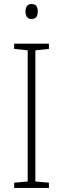

<svg xmlns="http://www.w3.org/2000/svg" viewBox="-20 -930 312 950"><path d="M222 0H50V-26L117 -32V-681L50 -688V-714H222V-688L155 -681V-32L222 -26ZM136 -910Q154 -910 160.5 -899.5Q167 -889 167 -873Q167 -857 160 -846.5Q153 -836 136 -836Q120 -836 113 -846.5Q106 -857 106 -873Q106 -889 113 -899.5Q120 -910 136 -910Z"/></svg>

Font: Noto Sans Kannada SemiCondensed ExtraLight
Style: Regular
Weight: 200
Width: 4
Designer: Jelle Bosma - Monotype Design Team
Foundry: Monotype Imaging Inc.
Version: Version 2.005; ttfautohint (v1.8.4.7-5d5b)